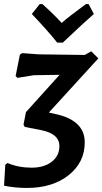

<svg xmlns="http://www.w3.org/2000/svg" viewBox="-50 -734 505 947"><path d="M387 -714 413 -665Q374 -632 260 -524H232Q186 -582 107 -665L146 -714H159Q217 -662 254 -621Q288 -651 374 -714ZM83 193Q25 193 -30 182L-24 79L-13 70Q41 93 106 93Q168 93 205.5 63.5Q243 34 243 -13Q243 -74 154 -92L72 -108L66 -119L78 -181L244 -365L117 -363L36 -350L27 -359L48 -464L59 -472L140 -466L368 -463L400 -481L435 -446L191 -179L222 -172Q368 -141 368 -32Q368 67 288.5 130Q209 193 83 193Z"/></svg>

Font: Alegreya Sans SC
Style: Bold Italic
Weight: 700
Italic angle: -7°
Designer: Juan Pablo del Peral
Foundry: Huerta Tipografica
Version: Version 2.007